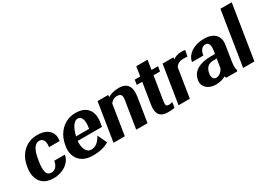

<svg xmlns="http://www.w3.org/2000/svg" viewBox="-5 -1519 3182 2299"><g transform="rotate(-30 1586.0 -370.0)"><path d="M65 -257C59 -220 59 -185 64 -153C80 -58 146 10 274 10C340 10 400 -10 442 -38C481 -65 519 -107 528 -162L529 -169H383L382 -162C369 -96 332 -62 284 -62C208 -62 202 -144 220 -255L223 -273C240 -382 273 -466 347 -466C395 -466 422 -419 411 -348L410 -341H556L557 -348C561 -376 561 -404 553 -428C532 -495 466 -538 360 -538C318 -538 280 -532 247 -518C152 -479 86 -392 67 -271Z M588 -246C582 -211 583 -179 590 -148C611 -56 686 10 816 10C921 10 989 -12 1041 -43L981 -172L973 -158C937 -97 893 -62 838 -62C820 -62 807 -65 794 -74C759 -97 738 -151 744 -234H1080L1090 -296C1096 -332 1095 -364 1090 -394C1074 -479 1009 -538 888 -538C849 -538 812 -531 779 -518C682 -479 611 -389 591 -265ZM755 -291C779 -391 820 -466 876 -466C930 -466 954 -409 937 -304L935 -291Z M1105 0H1261L1327 -415C1347 -443 1377 -465 1417 -465C1472 -465 1489 -441 1479 -377L1419 0H1575L1628 -334C1647 -456 1613 -538 1486 -538C1423 -538 1372 -523 1334 -500L1336 -528H1189Z M1692 -461H1768L1721 -166C1703 -52 1746 10 1852 10C1889 10 1918 8 1947 3L1958 -71C1942 -66 1929 -63 1908 -63C1874 -63 1863 -78 1871 -127L1924 -461H2014L2025 -528H1935L1955 -658H1799L1779 -528H1703Z M2004 0H2160L2223 -398C2246 -435 2277 -454 2330 -454C2344 -454 2366 -452 2381 -452H2388L2404 -534C2389 -536 2369 -538 2352 -538C2301 -538 2262 -522 2234 -501L2237 -528H2088Z M2356 -144C2352 -121 2353 -101 2360 -82C2379 -28 2435 10 2518 10C2575 10 2620 -4 2653 -24C2656 -15 2658 -7 2664 0H2817L2820 -18C2811 -49 2811 -85 2818 -132L2852 -350C2857 -381 2856 -409 2848 -432C2827 -501 2762 -538 2662 -538C2592 -538 2533 -521 2487 -491C2450 -466 2412 -426 2404 -374L2403 -367H2559L2560 -374C2570 -440 2605 -471 2644 -471C2690 -471 2708 -432 2695 -353L2689 -314H2634C2499 -314 2376 -272 2356 -144ZM2512 -143C2525 -227 2573 -256 2630 -256H2680L2659 -129C2637 -88 2601 -59 2560 -59C2527 -59 2504 -90 2512 -143Z M2897 0H3053L3172 -750H3016Z"/></g></svg>

Font: Aerodynamic
Style: BdObl
Weight: 500
Designer: Google
Version: Version 2.000980; 2014